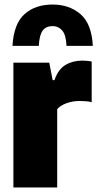

<svg xmlns="http://www.w3.org/2000/svg" viewBox="-20 -826 429 846"><path d="M39 0V-550H197L212 -473H220Q236.5 -521 268.8 -540Q301 -559 343 -559Q353.5 -559 364.8 -557.8Q376 -556.5 384 -555V-376Q371.5 -379 356.8 -380Q342 -381 330 -381Q299.5 -381 272.5 -371Q245.5 -361 232 -345V0ZM35 -624Q40.5 -721 87.8 -763.5Q135 -806 212 -806Q285.5 -806 334.8 -763.5Q384 -721 389 -624H273Q271 -672 254.2 -691.5Q237.5 -711 212 -711Q183 -711 168.2 -691.5Q153.5 -672 151 -624Z"/></svg>

Font: Encode Sans Condensed Black
Style: Regular
Weight: 900
Width: 3
Designer: Multiple Designers
Foundry: Impallari Type
Version: Version 3.000; ttfautohint (v1.8.3) -l 8 -r 50 -G 200 -x 14 